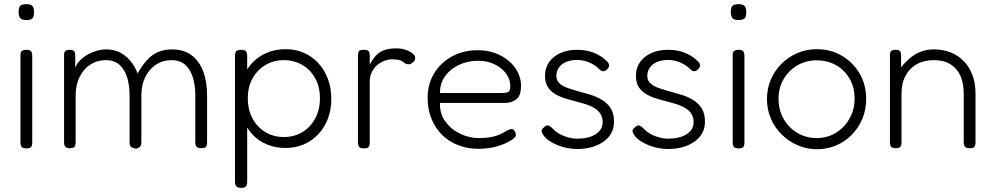

<svg xmlns="http://www.w3.org/2000/svg" viewBox="-20 -707 4805 929"><path d="M107 11Q97 11 90.5 8Q84 5 81.5 -1.5Q79 -8 79 -19V-437Q79 -448 81.5 -454.5Q84 -461 90.5 -463.5Q97 -466 108 -466Q119 -466 125 -463Q131 -460 133.5 -453.5Q136 -447 136 -435V-18Q136 -7 133.5 -0.5Q131 6 124.5 8.5Q118 11 107 11ZM107 -610Q93 -610 85 -614Q77 -618 73.5 -627Q70 -636 70 -650Q70 -664 73.5 -672Q77 -680 85.5 -683.5Q94 -687 108 -687Q122 -687 130 -683Q138 -679 141.5 -670.5Q145 -662 145 -647Q145 -634 141.5 -625.5Q138 -617 130 -613.5Q122 -610 107 -610Z M317 10Q307 10 301 7Q295 4 292.5 -2.5Q290 -9 290 -20V-440Q290 -450 292.5 -455.5Q295 -461 301.5 -463.5Q308 -466 318 -466Q332 -466 338 -460Q344 -454 344 -440V-380Q353 -401 369.5 -417Q386 -433 407 -444.5Q428 -456 450.5 -462Q473 -468 494 -468Q530 -468 558.5 -454Q587 -440 609 -414.5Q631 -389 646 -352Q669 -392 692.5 -417.5Q716 -443 745.5 -455.5Q775 -468 812 -468Q869 -468 906.5 -440Q944 -412 963 -362Q982 -312 982 -244V-19Q982 -8 979.5 -1.5Q977 5 971 7.5Q965 10 954 10Q943 10 936.5 7Q930 4 927.5 -2.5Q925 -9 925 -20V-245Q925 -296 912.5 -334.5Q900 -373 875 -394.5Q850 -416 810 -416Q768 -416 735 -394.5Q702 -373 683 -334.5Q664 -296 664 -245V-18Q664 -5 657.5 2.5Q651 10 641.5 11.5Q632 13 624 9Q618 7 614 3.5Q610 0 608.5 -6Q607 -12 607 -20V-245Q607 -296 594.5 -334.5Q582 -373 557 -394.5Q532 -416 492 -416Q450 -416 417 -394.5Q384 -373 365 -334.5Q346 -296 346 -245V-19Q346 -8 343.5 -1.5Q341 5 334.5 7.5Q328 10 317 10Z M1362 9Q1313 9 1272 -8Q1231 -25 1201 -57Q1171 -89 1154.5 -133Q1138 -177 1138 -231Q1138 -285 1154.5 -328.5Q1171 -372 1201 -403.5Q1231 -435 1272 -452Q1313 -469 1362 -469Q1409 -469 1449 -452Q1489 -435 1519 -403Q1549 -371 1566 -326.5Q1583 -282 1583 -228Q1583 -175 1566 -131.5Q1549 -88 1519 -56.5Q1489 -25 1449 -8Q1409 9 1362 9ZM1147 202Q1136 202 1129.5 199Q1123 196 1120 189.5Q1117 183 1117 172V-435Q1117 -447 1119.5 -453.5Q1122 -460 1128.5 -463Q1135 -466 1146 -466Q1163 -466 1169.5 -459.5Q1176 -453 1176 -436V171Q1176 182 1173.5 189Q1171 196 1164.5 199Q1158 202 1147 202ZM1353 -44Q1403 -44 1442.5 -67.5Q1482 -91 1505 -133.5Q1528 -176 1528 -231Q1528 -287 1505 -328.5Q1482 -370 1442.5 -393Q1403 -416 1353 -416Q1304 -416 1264.5 -392.5Q1225 -369 1202 -327.5Q1179 -286 1179 -231Q1179 -176 1202 -133.5Q1225 -91 1264.5 -67.5Q1304 -44 1353 -44Z M1739 11Q1729 11 1723 8Q1717 5 1714.5 -2Q1712 -9 1712 -20V-437Q1712 -449 1714.5 -455.5Q1717 -462 1723 -464Q1729 -466 1740 -466Q1750 -466 1756.5 -464Q1763 -462 1766 -455.5Q1769 -449 1769 -437V-395Q1779 -412 1789 -426Q1799 -440 1813 -450.5Q1827 -461 1847.5 -467Q1868 -473 1899 -473Q1915 -473 1928.5 -470Q1942 -467 1953.5 -462Q1965 -457 1973 -451Q1981 -445 1985 -439Q1989 -433 1989 -427Q1989 -414 1978 -405Q1967 -396 1958 -396Q1947 -396 1941.5 -399.5Q1936 -403 1930 -408Q1924 -413 1912 -416.5Q1900 -420 1875 -420Q1860 -420 1842 -413.5Q1824 -407 1807.5 -394Q1791 -381 1780 -360Q1769 -339 1769 -310V-18Q1769 -7 1766.5 -0.5Q1764 6 1757.5 8.5Q1751 11 1739 11Z M2296 13Q2241 13 2195.5 -5Q2150 -23 2117.5 -56Q2085 -89 2067 -134Q2049 -179 2049 -234Q2049 -299 2080 -351Q2111 -403 2166 -433.5Q2221 -464 2292 -464Q2338 -464 2376 -450Q2414 -436 2442 -412Q2470 -388 2485.5 -357Q2501 -326 2501 -293Q2501 -244 2478.5 -226.5Q2456 -209 2424 -209H2109Q2107 -156 2135.5 -118Q2164 -80 2207.5 -59.5Q2251 -39 2295 -39Q2324 -39 2345.5 -42Q2367 -45 2382.5 -50.5Q2398 -56 2409 -61.5Q2420 -67 2429 -72.5Q2438 -78 2446 -81Q2451 -83 2457.5 -82.5Q2464 -82 2467 -77Q2472 -70 2474 -64.5Q2476 -59 2476 -52Q2476 -43 2452 -27.5Q2428 -12 2387 0.5Q2346 13 2296 13ZM2109 -257H2407Q2427 -257 2438 -261.5Q2449 -266 2449 -291Q2449 -324 2428.5 -351.5Q2408 -379 2373 -396Q2338 -413 2293 -413Q2243 -413 2200.5 -393Q2158 -373 2133 -337.5Q2108 -302 2109 -257Z M2772 14Q2749 14 2725.5 9.5Q2702 5 2680.5 -3.5Q2659 -12 2641 -23.5Q2623 -35 2612 -49Q2605 -59 2602 -66Q2599 -73 2601.5 -79Q2604 -85 2611 -90Q2622 -102 2632 -100Q2642 -98 2658 -81Q2667 -71 2681 -62.5Q2695 -54 2711 -48Q2727 -42 2743 -39Q2759 -36 2773 -36Q2828 -36 2862 -57.5Q2896 -79 2896 -116Q2896 -135 2889 -149.5Q2882 -164 2870 -174Q2858 -184 2842.5 -191.5Q2827 -199 2808.5 -204.5Q2790 -210 2771 -215Q2743 -222 2715.5 -230.5Q2688 -239 2666 -252Q2644 -265 2630.5 -286Q2617 -307 2617 -340Q2617 -378 2636.5 -406Q2656 -434 2691 -450Q2726 -466 2772 -466Q2795 -466 2815 -462.5Q2835 -459 2852.5 -452Q2870 -445 2885.5 -435.5Q2901 -426 2914 -413Q2926 -402 2927 -393Q2928 -384 2920 -374Q2911 -364 2901 -362.5Q2891 -361 2880 -372Q2864 -388 2846.5 -397.5Q2829 -407 2810.5 -412Q2792 -417 2772 -417Q2743 -417 2720 -407.5Q2697 -398 2684.5 -380.5Q2672 -363 2672 -340Q2672 -323 2680.5 -311.5Q2689 -300 2703 -292Q2717 -284 2736 -278Q2755 -272 2776 -266Q2806 -258 2837 -248.5Q2868 -239 2893.5 -223.5Q2919 -208 2935 -183Q2951 -158 2951 -118Q2951 -58 2900.5 -22Q2850 14 2772 14Z M3212 14Q3189 14 3165.5 9.5Q3142 5 3120.5 -3.5Q3099 -12 3081 -23.5Q3063 -35 3052 -49Q3045 -59 3042 -66Q3039 -73 3041.5 -79Q3044 -85 3051 -90Q3062 -102 3072 -100Q3082 -98 3098 -81Q3107 -71 3121 -62.5Q3135 -54 3151 -48Q3167 -42 3183 -39Q3199 -36 3213 -36Q3268 -36 3302 -57.5Q3336 -79 3336 -116Q3336 -135 3329 -149.5Q3322 -164 3310 -174Q3298 -184 3282.5 -191.5Q3267 -199 3248.5 -204.5Q3230 -210 3211 -215Q3183 -222 3155.5 -230.5Q3128 -239 3106 -252Q3084 -265 3070.5 -286Q3057 -307 3057 -340Q3057 -378 3076.5 -406Q3096 -434 3131 -450Q3166 -466 3212 -466Q3235 -466 3255 -462.5Q3275 -459 3292.5 -452Q3310 -445 3325.5 -435.5Q3341 -426 3354 -413Q3366 -402 3367 -393Q3368 -384 3360 -374Q3351 -364 3341 -362.5Q3331 -361 3320 -372Q3304 -388 3286.5 -397.5Q3269 -407 3250.5 -412Q3232 -417 3212 -417Q3183 -417 3160 -407.5Q3137 -398 3124.5 -380.5Q3112 -363 3112 -340Q3112 -323 3120.5 -311.5Q3129 -300 3143 -292Q3157 -284 3176 -278Q3195 -272 3216 -266Q3246 -258 3277 -248.5Q3308 -239 3333.5 -223.5Q3359 -208 3375 -183Q3391 -158 3391 -118Q3391 -58 3340.5 -22Q3290 14 3212 14Z M3553 11Q3543 11 3536.5 8Q3530 5 3527.5 -1.5Q3525 -8 3525 -19V-437Q3525 -448 3527.5 -454.5Q3530 -461 3536.5 -463.5Q3543 -466 3554 -466Q3565 -466 3571 -463Q3577 -460 3579.5 -453.5Q3582 -447 3582 -435V-18Q3582 -7 3579.5 -0.5Q3577 6 3570.5 8.5Q3564 11 3553 11ZM3553 -610Q3539 -610 3531 -614Q3523 -618 3519.5 -627Q3516 -636 3516 -650Q3516 -664 3519.5 -672Q3523 -680 3531.5 -683.5Q3540 -687 3554 -687Q3568 -687 3576 -683Q3584 -679 3587.5 -670.5Q3591 -662 3591 -647Q3591 -634 3587.5 -625.5Q3584 -617 3576 -613.5Q3568 -610 3553 -610Z M3934 15Q3884 15 3840 -4Q3796 -23 3762.5 -56Q3729 -89 3710 -133Q3691 -177 3691 -227Q3691 -278 3709.5 -321.5Q3728 -365 3761.5 -398.5Q3795 -432 3838.5 -450.5Q3882 -469 3932 -469Q3999 -469 4053 -437.5Q4107 -406 4139 -351.5Q4171 -297 4171 -228Q4171 -176 4152.5 -132Q4134 -88 4101.5 -55Q4069 -22 4026 -3.5Q3983 15 3934 15ZM3932 -39Q3983 -39 4024.5 -64.5Q4066 -90 4090.5 -133.5Q4115 -177 4115 -230Q4115 -284 4091 -326Q4067 -368 4025.5 -391.5Q3984 -415 3931 -415Q3879 -415 3837.5 -390.5Q3796 -366 3771.5 -324Q3747 -282 3747 -229Q3747 -175 3771.5 -132Q3796 -89 3838 -64Q3880 -39 3932 -39Z M4313 10Q4303 10 4297 7Q4291 4 4288.5 -2.5Q4286 -9 4286 -20V-440Q4286 -450 4288.5 -455.5Q4291 -461 4297.5 -463.5Q4304 -466 4314 -466Q4321 -466 4326 -464.5Q4331 -463 4334 -460Q4337 -457 4338.5 -452Q4340 -447 4340 -440V-381Q4353 -398 4369 -413.5Q4385 -429 4404.5 -441.5Q4424 -454 4447.5 -461Q4471 -468 4500 -468Q4543 -468 4579.5 -453.5Q4616 -439 4643 -411.5Q4670 -384 4685 -344.5Q4700 -305 4700 -254V-19Q4700 -8 4697.5 -1.5Q4695 5 4689 7.5Q4683 10 4672 10Q4661 10 4654.5 7Q4648 4 4645.5 -2.5Q4643 -9 4643 -20V-255Q4643 -304 4627 -340Q4611 -376 4579 -396Q4547 -416 4498 -416Q4450 -416 4415 -396Q4380 -376 4361 -340Q4342 -304 4342 -255V-19Q4342 -8 4339.5 -1.5Q4337 5 4330.5 7.5Q4324 10 4313 10Z"/></svg>

Font: Fredoka Light
Style: Regular
Weight: 300
Designer: Ben Nathan
Foundry: Milena B. Brandão, Ben Nathan
Version: Version 2.001